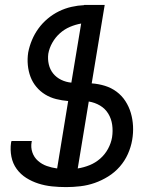

<svg xmlns="http://www.w3.org/2000/svg" viewBox="-20 -755 640 783"><path d="M250 8Q220 8 191.5 5Q163 2 136.5 -6.5Q110 -15 87 -29.5Q64 -44 48 -66Q32 -88 26.5 -116Q21 -144 25 -173L27 -180H110L109 -176Q105 -154 112 -133.5Q119 -113 135 -99Q151 -85 171 -78Q191 -71 213 -68L258 -343Q233 -345 209 -351Q185 -357 164.5 -369.5Q144 -382 128.5 -400.5Q113 -419 104.5 -441.5Q96 -464 93.5 -489.5Q91 -515 95 -541Q100 -567 110.5 -592Q121 -617 137 -639Q153 -661 174.5 -679Q196 -697 220.5 -709Q245 -721 271.5 -727Q298 -733 323 -734V-735H407L354 -415Q382 -413 408 -405Q434 -397 455.5 -381Q477 -365 491.5 -342.5Q506 -320 513.5 -294.5Q521 -269 522.5 -241Q524 -213 519 -184Q514 -155 501.5 -127Q489 -99 468.5 -75.5Q448 -52 421.5 -35.5Q395 -19 366.5 -9Q338 1 308 4.5Q278 8 250 8ZM271 -418 311 -659Q288 -655 265.5 -645.5Q243 -636 224.5 -619.5Q206 -603 193.5 -581Q181 -559 177 -536Q174 -514 179 -492.5Q184 -471 197 -455Q210 -439 229.5 -429.5Q249 -420 271 -418ZM297 -68Q322 -72 345.5 -81.5Q369 -91 388.5 -108Q408 -125 420.5 -148Q433 -171 437 -195Q441 -221 437.5 -246Q434 -271 421.5 -291.5Q409 -312 388 -324.5Q367 -337 342 -341Z"/></svg>

Font: Iosevka Extended Oblique
Style: Regular
Weight: 400
Width: 7
Italic angle: -9°
Monospace: yes
Designer: Belleve Invis
Foundry: Belleve Invis
Version: Version 32.0.1; ttfautohint (v1.8.4)